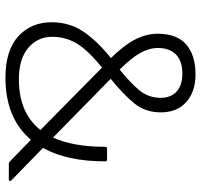

<svg xmlns="http://www.w3.org/2000/svg" viewBox="-36 -670 719 686"><g transform="rotate(90 323.0 -327.5)"><path d="M258 12Q160 12 110 -34Q60 -80 60 -153Q60 -216 92.5 -265Q125 -314 188 -365Q143 -410 122 -450.5Q101 -491 101 -532Q101 -600 139 -633.5Q177 -667 246 -667Q308 -667 345 -634Q382 -601 382 -543Q382 -488 350 -448.5Q318 -409 262 -364L472 -158Q505 -230 505 -344Q505 -351 512 -351H551Q557 -351 557 -344Q557 -208 509 -122L625 -9Q628 -6 627 -3Q626 0 622 0H566Q561 0 557 -4L480 -79Q403 12 258 12ZM152 -533Q152 -501 170 -469Q188 -437 229 -396Q274 -432 302 -465Q330 -498 330 -543Q330 -579 307.5 -599.5Q285 -620 244 -620Q198 -620 175 -597Q152 -574 152 -533ZM112 -155Q112 -103 151.5 -69.5Q191 -36 263 -36Q325 -36 370 -55.5Q415 -75 445 -113L222 -333Q160 -283 136 -243Q112 -203 112 -155Z"/></g></svg>

Font: Sofia Sans Light
Style: Regular
Weight: 300
Designer: Botio Nikoltchev, Ani Petrova
Foundry: lettersoup
Version: Version 4.100; ttfautohint (v1.8.3)